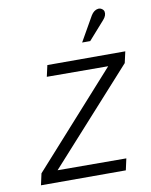

<svg xmlns="http://www.w3.org/2000/svg" viewBox="-80 -760 646 820"><g transform="rotate(-10 242.5 -350.0)"><path d="M415 -649Q423 -658 426 -666.5Q429 -675 427.5 -683Q426 -691 418 -696Q411 -701 402 -700Q393 -699 385 -693Q377 -687 371 -677L310 -570H345ZM485 -501H147L136 -452L402 -451L42 -50L31 0H399L410 -50L112 -51L474 -452Z"/></g></svg>

Font: Advent Pro
Style: Italic
Weight: 400
Italic angle: -12°
Designer: VivaRado, Andreas Kalpakidis
Foundry: VivaRado, Andreas Kalpakidis
Version: Version 3.000